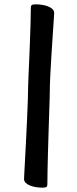

<svg xmlns="http://www.w3.org/2000/svg" viewBox="-20 -698 355 884"><path d="M174.7 166Q161 166 146.4 163.7Q131.8 161.5 119.1 156.6Q106.4 151.7 98.6 144.1Q90.7 136.5 90.7 125.8Q90.7 122.5 92.1 96.7Q93.4 70.9 95.6 30.7Q97.8 -9.6 100.2 -57.1Q102.5 -104.7 104.7 -151.7Q106.9 -198.7 108.2 -238.2Q109.6 -277.7 109.6 -301.5Q109.6 -310.6 110.9 -340.3Q112.3 -370 114.1 -412.3Q116 -454.6 117.7 -500.7Q119.4 -546.9 120.7 -589.7Q122 -632.4 122 -662.7Q122 -671.3 126.2 -674.6Q130.4 -678 145.5 -678H146.5Q159.4 -678 173.9 -675.7Q188.4 -673.5 201.1 -668.6Q213.7 -663.7 221.6 -656.1Q229.4 -648.5 229.4 -637.8Q229.4 -633.5 227.4 -604.3Q225.4 -575.2 222.5 -531.5Q219.7 -487.8 216.5 -439.2Q213.3 -390.5 211.3 -346.7Q209.3 -302.9 209.3 -274.5Q209.3 -268.2 208.5 -241.4Q207.6 -214.7 206.4 -175.7Q205.2 -136.7 203.7 -91Q202.2 -45.3 201 0.3Q199.8 46 198.9 85.2Q198.1 124.4 198.1 150.7Q198.1 159.3 193.9 162.6Q189.7 166 174.7 166Z"/></svg>

Font: Briem Hand Thin
Style: Regular
Weight: 100
Designer: Gunnlaugur SE Briem, Eben Sorkin
Foundry: Sorkin Type Co.
Version: Version 1.003